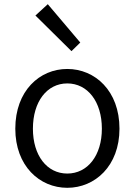

<svg xmlns="http://www.w3.org/2000/svg" viewBox="-20 -883 642 916"><path d="M301 13C433 13 550 -91 550 -269C550 -450 433 -554 301 -554C169 -554 53 -450 53 -269C53 -91 169 13 301 13ZM301 -55C204 -55 137 -141 137 -269C137 -398 204 -485 301 -485C398 -485 466 -398 466 -269C466 -141 398 -55 301 -55ZM321 -639 363 -680 208 -863 149 -809Z"/></svg>

Font: Genne Gothic Normal
Style: Regular
Weight: 350
Designer: Ryoko NISHIZUKA (kana & ideographs); Paul D. Hunt (Latin, Greek & Cyrillic); Wenlong ZHANG (bopomofo); Sandoll Communica
Foundry: Adobe Systems Incorporated
Version: Version 1.004;PS 1.004;hotconv 16.6.51;makeotf.lib2.5.65220